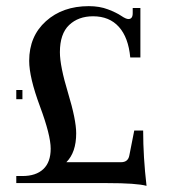

<svg xmlns="http://www.w3.org/2000/svg" viewBox="-20 -596 563 625"><path d="M457 9Q425 0 328 0H33V-23H53Q97 -23 121 -45.5Q145 -68 145 -112Q145 -156 110 -250Q75 -344 75 -398Q75 -478 129.5 -527Q184 -576 269 -576Q304 -576 331.5 -565.5Q359 -555 374.5 -544.5Q390 -534 398 -534Q412 -534 412 -553V-570H437V-409H404Q398 -474 367 -508.5Q336 -543 283 -543Q235 -543 205 -514.5Q175 -486 175 -426Q175 -381 201.5 -293.5Q228 -206 228 -162Q228 -100 196 -68H374Q397 -68 401 -90L417 -171H446Q446 -85 457 9ZM33 -303H53V-273H33Z"/></svg>

Font: Arapey
Style: Regular
Weight: 400
Designer: Eduardo Rodriguez Tunni
Foundry: Eduardo Rodriguez Tunni
Version: Version 4.000